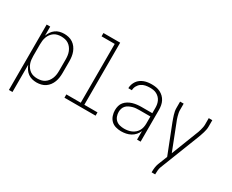

<svg xmlns="http://www.w3.org/2000/svg" viewBox="-128 -1199 2257 1869"><g transform="rotate(30 1000.0 -265.0)"><path d="M69 205V-530H109V-428Q118 -452 132.5 -473.5Q147 -495 167.5 -510Q188 -525 213 -531.5Q238 -538 264 -538Q289 -538 314.5 -532Q340 -526 361.5 -511.5Q383 -497 398.5 -476Q414 -455 423 -431Q432 -407 435.5 -381.5Q439 -356 439 -330V-200Q439 -174 435.5 -148.5Q432 -123 423 -99Q414 -75 398.5 -54Q383 -33 361.5 -18.5Q340 -4 314.5 2Q289 8 264 8Q238 8 213 1.5Q188 -5 167.5 -20Q147 -35 132.5 -56.5Q118 -78 109 -102V205ZM251 -29Q272 -29 293.5 -33.5Q315 -38 333 -50Q351 -62 364 -79Q377 -96 385 -116Q393 -136 396 -157.5Q399 -179 399 -200V-330Q399 -351 396 -372.5Q393 -394 385 -414Q377 -434 364 -451Q351 -468 333 -480Q315 -492 293.5 -496.5Q272 -501 251 -501Q230 -501 209 -496Q188 -491 171 -479Q154 -467 141.5 -450Q129 -433 121.5 -413Q114 -393 111.5 -372Q109 -351 109 -330V-200Q109 -179 111.5 -158Q114 -137 121.5 -117Q129 -97 141.5 -80Q154 -63 171 -51Q188 -39 209 -34Q230 -29 251 -29Z M575 0V-37H737V-698H589V-735H777V-37H925V0Z M1214 8Q1184 8 1154 -0.5Q1124 -9 1102.5 -30Q1081 -51 1071 -81Q1061 -111 1061 -141Q1061 -166 1067.5 -190Q1074 -214 1089.5 -232.5Q1105 -251 1126.5 -264Q1148 -277 1171.5 -284Q1195 -291 1219.5 -294Q1244 -297 1268 -297H1391V-358Q1391 -377 1387.5 -396Q1384 -415 1375.5 -432.5Q1367 -450 1353.5 -463.5Q1340 -477 1323 -486Q1306 -495 1287 -498Q1268 -501 1248 -501Q1223 -501 1198 -496Q1173 -491 1152.5 -476.5Q1132 -462 1119.5 -439Q1107 -416 1107 -391H1067Q1067 -413 1074 -434Q1081 -455 1093.5 -473Q1106 -491 1124 -504Q1142 -517 1162.5 -524.5Q1183 -532 1204.5 -535Q1226 -538 1248 -538Q1273 -538 1297 -534Q1321 -530 1343 -519Q1365 -508 1382.5 -491Q1400 -474 1411 -452.5Q1422 -431 1426.5 -406.5Q1431 -382 1431 -358V0H1391V-96Q1381 -71 1362.5 -50Q1344 -29 1320 -16Q1296 -3 1269 2.5Q1242 8 1214 8ZM1227 -29Q1248 -29 1269 -32.5Q1290 -36 1309.5 -44.5Q1329 -53 1345 -67Q1361 -81 1371.5 -99Q1382 -117 1386.5 -138Q1391 -159 1391 -180V-260H1268Q1249 -260 1230 -258.5Q1211 -257 1192.5 -251.5Q1174 -246 1156.5 -237.5Q1139 -229 1126 -215Q1113 -201 1107 -182.5Q1101 -164 1101 -145Q1101 -120 1109.5 -96.5Q1118 -73 1136 -57Q1154 -41 1178.5 -35Q1203 -29 1227 -29Z M1673 205V198Q1673 174 1676 151Q1679 128 1687 106L1729 -1L1604 -320Q1598 -337 1592 -353.5Q1586 -370 1581 -387Q1576 -404 1572.5 -421.5Q1569 -439 1569 -457V-530H1609V-457Q1609 -441 1612.5 -425Q1616 -409 1620 -393.5Q1624 -378 1629.5 -363Q1635 -348 1641 -334L1750 -54L1859 -334Q1865 -348 1870.5 -363Q1876 -378 1880 -393.5Q1884 -409 1887.5 -425Q1891 -441 1891 -457V-530H1931V-457Q1931 -439 1927.5 -421.5Q1924 -404 1919 -387Q1914 -370 1908 -353.5Q1902 -337 1896 -320L1724 119Q1717 138 1715 158Q1713 178 1713 198V205Z"/></g></svg>

Font: iosevka_custom_sans_ss08 XLt
Style: Regular
Weight: 200
Designer: Belleve Invis
Foundry: Belleve Invis
Version: Version 10.3.0; ttfautohint (v1.8.3)